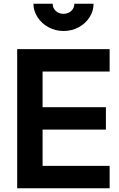

<svg xmlns="http://www.w3.org/2000/svg" viewBox="-20 -1008 635 1028"><path d="M72 -745H567V-625H208V-434H547V-314H208V-120H567V0H72ZM159 -988H262Q262 -965 278.5 -949.5Q295 -934 320 -934Q345 -934 361.5 -949.5Q378 -965 378 -988H481Q481 -949 459.5 -915.5Q438 -882 401 -862Q364 -842 320 -842Q277 -842 240 -862Q203 -882 181 -916Q159 -950 159 -988Z"/></svg>

Font: Eudoxus Sans
Style: Bold
Weight: 700
Designer: Stijn de Vries
Foundry: tokotype
Version: Version 2.005